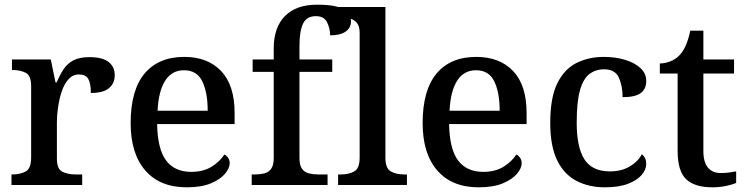

<svg xmlns="http://www.w3.org/2000/svg" viewBox="-20 -790 3186 820"><path d="M29 0V-45H33Q66 -45 89.5 -57.5Q113 -70 113 -117V-423Q113 -467 90 -479Q67 -491 34 -491H31V-536H197L217 -438H222Q235 -469 251 -493.5Q267 -518 293 -532Q319 -546 362 -546Q417 -546 443.5 -525.5Q470 -505 470 -469Q470 -434 445.5 -413.5Q421 -393 368 -393Q368 -434 357 -453Q346 -472 317 -472Q291 -472 272.5 -451.5Q254 -431 243.5 -399Q233 -367 228 -332Q223 -297 223 -268V-112Q223 -68 246.5 -56.5Q270 -45 302 -45H331V0Z M777 10Q663 10 600.5 -62Q538 -134 538 -264Q538 -405 597.5 -476Q657 -547 767 -547Q867 -547 924.5 -486.5Q982 -426 982 -307V-260H651Q653 -153 689.5 -104.5Q726 -56 797 -56Q849 -56 884.5 -78.5Q920 -101 938 -130Q946 -127 953.5 -117Q961 -107 961 -93Q961 -72 941 -48Q921 -24 880.5 -7Q840 10 777 10ZM867 -317Q867 -395 844 -442.5Q821 -490 766 -490Q714 -490 685.5 -445.5Q657 -401 653 -317Z M1055 0V-45H1070Q1091 -45 1109 -49.5Q1127 -54 1138 -69Q1149 -84 1149 -115V-483H1059V-536H1149V-582Q1149 -673 1197 -721.5Q1245 -770 1334 -770Q1417 -770 1448 -749.5Q1479 -729 1479 -699Q1479 -671 1456 -655Q1433 -639 1390 -639Q1390 -668 1377 -694.5Q1364 -721 1329 -721Q1290 -721 1274.5 -689.5Q1259 -658 1259 -594V-536H1399V-483H1259V-115Q1259 -84 1270 -69Q1281 -54 1299.5 -49.5Q1318 -45 1338 -45H1379V0Z M1424 0V-45H1437Q1470 -45 1493 -58Q1516 -71 1516 -117V-649Q1516 -678 1504.5 -692Q1493 -706 1475 -710.5Q1457 -715 1437 -715H1424V-760H1626V-117Q1626 -71 1649 -58Q1672 -45 1705 -45H1718V0Z M2024 10Q1910 10 1847.5 -62Q1785 -134 1785 -264Q1785 -405 1844.5 -476Q1904 -547 2014 -547Q2114 -547 2171.5 -486.5Q2229 -426 2229 -307V-260H1898Q1900 -153 1936.5 -104.5Q1973 -56 2044 -56Q2096 -56 2131.5 -78.5Q2167 -101 2185 -130Q2193 -127 2200.5 -117Q2208 -107 2208 -93Q2208 -72 2188 -48Q2168 -24 2127.5 -7Q2087 10 2024 10ZM2114 -317Q2114 -395 2091 -442.5Q2068 -490 2013 -490Q1961 -490 1932.5 -445.5Q1904 -401 1900 -317Z M2563 10Q2495 10 2442 -17.5Q2389 -45 2359.5 -105.5Q2330 -166 2330 -265Q2330 -373 2360 -434Q2390 -495 2442 -521Q2494 -547 2559 -547Q2607 -547 2648 -535Q2689 -523 2714.5 -500Q2740 -477 2740 -444Q2740 -410 2716.5 -392.5Q2693 -375 2639 -375Q2639 -423 2623 -458.5Q2607 -494 2560 -494Q2524 -494 2497.5 -474Q2471 -454 2457 -404.5Q2443 -355 2443 -266Q2443 -161 2476 -109.5Q2509 -58 2585 -58Q2633 -58 2668.5 -78.5Q2704 -99 2721 -131Q2740 -117 2740 -90Q2740 -66 2720.5 -43Q2701 -20 2662 -5Q2623 10 2563 10Z M3023 10Q2947 10 2910.5 -24.5Q2874 -59 2874 -146V-476H2798V-519Q2820 -519 2843 -528Q2866 -537 2882 -554Q2913 -586 2928 -659H2984V-536H3115V-476H2984V-146Q2984 -97 3003.5 -74Q3023 -51 3058 -51Q3076 -51 3092 -53Q3108 -55 3124 -58V-9Q3110 -2 3081.5 4Q3053 10 3023 10Z"/></svg>

Font: Noto Serif Sinhala Medium
Style: Regular
Weight: 500
Designer: Jelle Bosma - Monotype Design Team
Foundry: Monotype Imaging Inc.
Version: Version 2.007; ttfautohint (v1.8.4.7-5d5b)